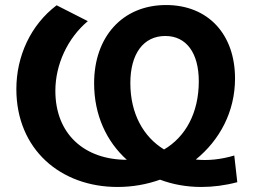

<svg xmlns="http://www.w3.org/2000/svg" viewBox="-20 -731 1017 763"><path d="M632 -137C550 -187 498 -279 498 -401C498 -516 549 -588 637 -588C721 -588 770 -520 770 -408C770 -282 717 -187 632 -137ZM447 12C506 12 563 2 616 -17C666 2 722 12 780 12C826 12 874 6 923 -7L911 -113C857 -97 806 -92 758 -97C853 -174 914 -287 914 -419C914 -596 806 -711 640 -711C467 -711 354 -585 354 -400C354 -274 403 -169 484 -96C316 -96 200 -198 200 -370C200 -474 248 -579 329 -647L205 -710C102 -632 45 -508 45 -377C45 -137 221 12 447 12Z"/></svg>

Font: Montserrat-Alt1
Style: Bold
Weight: 700
Designer: Differentunic
Foundry: Differentunic
Version: Version 7.222